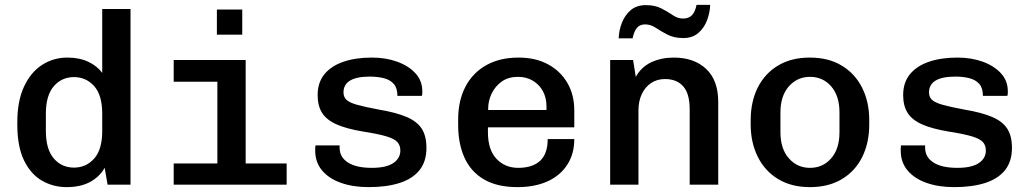

<svg xmlns="http://www.w3.org/2000/svg" viewBox="-20 -757 4240 787"><path d="M253 10Q198 10 152 -16.5Q106 -43 78.5 -99.5Q51 -156 51 -246V-257Q51 -343 78.5 -402Q106 -461 152.5 -491Q199 -521 256 -521Q305 -521 341.5 -504Q378 -487 399 -458V-720H515V0H421L409 -69Q387 -31 348 -10.5Q309 10 253 10ZM283 -70Q333 -70 366 -107Q399 -144 399 -220V-291Q399 -367 366 -404Q333 -441 283 -441Q233 -441 200.5 -403.5Q168 -366 168 -291V-221Q168 -145 200.5 -107.5Q233 -70 283 -70Z M871 0V-422H692V-511H987V0ZM692 0V-87H1155V0ZM869 -615V-718H973V-615Z M1491 10Q1427 10 1377.5 -7.5Q1328 -25 1300 -58.5Q1272 -92 1272 -140Q1272 -143 1272 -148.5Q1272 -154 1273 -161H1372V-152Q1372 -113 1406 -91Q1440 -69 1504 -69Q1563 -69 1592 -88.5Q1621 -108 1621 -140Q1621 -161 1609 -174.5Q1597 -188 1564 -198Q1531 -208 1467 -218Q1401 -229 1360 -247Q1319 -265 1300.5 -294Q1282 -323 1282 -367Q1282 -419 1310 -453Q1338 -487 1388 -504Q1438 -521 1504 -521Q1562 -521 1608.5 -504Q1655 -487 1683 -456.5Q1711 -426 1711 -383Q1711 -380 1711 -375.5Q1711 -371 1709 -364H1609Q1609 -396 1594 -413Q1579 -430 1553.5 -436.5Q1528 -443 1496 -443Q1388 -443 1388 -378Q1388 -360 1399.5 -348.5Q1411 -337 1442 -328Q1473 -319 1532 -308Q1604 -296 1647 -277.5Q1690 -259 1709 -229Q1728 -199 1728 -151Q1728 -95 1699.5 -59.5Q1671 -24 1618 -7Q1565 10 1491 10Z M2101 10Q2018 10 1964 -21.5Q1910 -53 1884 -110.5Q1858 -168 1858 -244V-267Q1858 -345 1888 -402Q1918 -459 1973.5 -490Q2029 -521 2105 -521Q2176 -521 2227 -493Q2278 -465 2306 -416.5Q2334 -368 2334 -304V-235H1980V-215Q1980 -143 2015 -106Q2050 -69 2104 -69Q2163 -69 2194 -98Q2225 -127 2225 -187H2334Q2334 -126 2305 -81.5Q2276 -37 2224 -13.5Q2172 10 2101 10ZM1981 -306H2220V-321Q2220 -356 2205.5 -383Q2191 -410 2164.5 -426Q2138 -442 2103 -442Q2064 -442 2037 -423Q2010 -404 1995.5 -374Q1981 -344 1981 -312Z M2481 0V-511H2575L2586 -442Q2609 -483 2650 -502Q2691 -521 2742 -521Q2825 -521 2874.5 -474.5Q2924 -428 2924 -339V0H2807V-309Q2807 -373 2780.5 -403Q2754 -433 2706 -433Q2673 -433 2648.5 -416.5Q2624 -400 2610.5 -371Q2597 -342 2597 -304V0ZM2516 -600Q2517 -633 2529.5 -664.5Q2542 -696 2566 -716Q2590 -736 2627 -736Q2665 -736 2691 -722.5Q2717 -709 2737.5 -695Q2758 -681 2780 -681Q2804 -681 2817 -695.5Q2830 -710 2835 -737H2891Q2890 -705 2878 -673.5Q2866 -642 2842 -621.5Q2818 -601 2781 -601Q2743 -601 2716 -615Q2689 -629 2668 -643Q2647 -657 2624 -657Q2603 -657 2591 -643Q2579 -629 2573 -600Z M3300 10Q3224 10 3169.5 -23Q3115 -56 3086 -114.5Q3057 -173 3057 -247V-264Q3057 -340 3086 -398Q3115 -456 3169.5 -488.5Q3224 -521 3299 -521Q3376 -521 3430.5 -488Q3485 -455 3514 -397Q3543 -339 3543 -264V-247Q3543 -171 3514 -113Q3485 -55 3430.5 -22.5Q3376 10 3300 10ZM3300 -69Q3353 -69 3387 -108Q3421 -147 3421 -215V-296Q3421 -364 3387 -403Q3353 -442 3300 -442Q3248 -442 3213.5 -403Q3179 -364 3179 -296V-215Q3179 -147 3213.5 -108Q3248 -69 3300 -69Z M3891 10Q3827 10 3777.5 -7.5Q3728 -25 3700 -58.5Q3672 -92 3672 -140Q3672 -143 3672 -148.5Q3672 -154 3673 -161H3772V-152Q3772 -113 3806 -91Q3840 -69 3904 -69Q3963 -69 3992 -88.5Q4021 -108 4021 -140Q4021 -161 4009 -174.5Q3997 -188 3964 -198Q3931 -208 3867 -218Q3801 -229 3760 -247Q3719 -265 3700.5 -294Q3682 -323 3682 -367Q3682 -419 3710 -453Q3738 -487 3788 -504Q3838 -521 3904 -521Q3962 -521 4008.5 -504Q4055 -487 4083 -456.5Q4111 -426 4111 -383Q4111 -380 4111 -375.5Q4111 -371 4109 -364H4009Q4009 -396 3994 -413Q3979 -430 3953.5 -436.5Q3928 -443 3896 -443Q3788 -443 3788 -378Q3788 -360 3799.5 -348.5Q3811 -337 3842 -328Q3873 -319 3932 -308Q4004 -296 4047 -277.5Q4090 -259 4109 -229Q4128 -199 4128 -151Q4128 -95 4099.5 -59.5Q4071 -24 4018 -7Q3965 10 3891 10Z"/></svg>

Font: Chivo Mono Medium
Style: Regular
Weight: 500
Monospace: yes
Designer: Hector Gatti
Foundry: Omnibus-Type
Version: Version 1.008